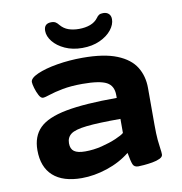

<svg xmlns="http://www.w3.org/2000/svg" viewBox="-81 -790 827 874"><g transform="rotate(-10 332.5 -353.5)"><path d="M228 8Q141 8 95.5 -33Q50 -74 50 -152Q50 -216 87.5 -253.5Q125 -291 212 -307.5Q299 -324 447 -324V-337Q447 -380 415.5 -397Q384 -414 304 -414Q251 -414 212 -406.5Q173 -399 149.5 -391Q126 -383 117 -383Q107 -383 98.5 -399Q90 -415 84.5 -434Q79 -453 79 -462Q79 -480 115 -496Q151 -512 207.5 -521.5Q264 -531 325 -531Q424 -531 483.5 -507Q543 -483 569 -441Q595 -399 595 -344V-174Q595 -130 597.5 -103.5Q600 -77 602.5 -61.5Q605 -46 605 -35Q605 -24 590.5 -17Q576 -10 555.5 -6.5Q535 -3 516.5 -1.5Q498 0 490 0Q471 0 465 -14.5Q459 -29 452 -69Q406 -32 345.5 -12Q285 8 228 8ZM264 -109Q303 -109 341 -118.5Q379 -128 408 -140.5Q437 -153 447 -162V-227Q344 -227 290 -221Q236 -215 216.5 -200Q197 -185 197 -158Q197 -132 213 -120.5Q229 -109 264 -109ZM333 -575Q288 -575 253 -591Q218 -607 198.5 -631.5Q179 -656 179 -681Q179 -715 213 -715Q226 -715 233.5 -710Q241 -705 247 -697Q263 -678 284.5 -670.5Q306 -663 333 -663Q362 -663 385 -671.5Q408 -680 422 -699Q427 -707 434 -711Q441 -715 453 -715Q469 -715 478.5 -706Q488 -697 488 -681Q488 -656 468.5 -631.5Q449 -607 414 -591Q379 -575 333 -575Z"/></g></svg>

Font: Asap Expanded
Style: Bold
Weight: 700
Width: 7
Designer: Pablo Cosgaya
Foundry: Omnibus-Type
Version: Version 3.001; ttfautohint (v1.8.4.7-5d5b)